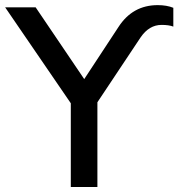

<svg xmlns="http://www.w3.org/2000/svg" viewBox="-40 -748 713 768"><path d="M243.2 0V-335L-19.5 -718.8H102.5L296.9 -431.6L433.6 -639.6Q490.2 -727.5 590.8 -727.5Q627 -727.5 653.3 -716.8V-641.6Q635.7 -648.4 606.4 -648.4Q556.6 -648.4 522.5 -598.6L349.6 -338.9V0Z"/></svg>

Font: Min Sans Medium
Style: Regular
Weight: 500
Designer: Jinseong-Kim, NotoSansCJK, Nunito
Foundry: Jinseong-Kim
Version: Version 1.400;Glyphs 3.1.2 (3151)